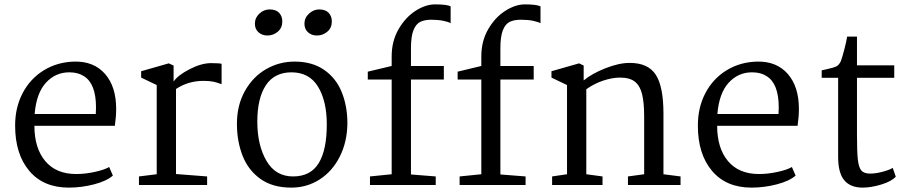

<svg xmlns="http://www.w3.org/2000/svg" viewBox="-20 -844 4137 876"><path d="M510 -347Q510 -312 504 -270H137Q137 -168 186.5 -109Q236 -50 328 -50Q368 -50 412 -59.5Q456 -69 478 -82L495 -43Q467 -18 409.5 -3Q352 12 294 12Q178 12 113.5 -64.5Q49 -141 49 -271Q49 -354 83.5 -419.5Q118 -485 179.5 -523Q241 -561 319 -563Q408 -565 459 -507Q510 -449 510 -347ZM138 -324H417Q418 -334 418 -354Q418 -463 362 -497Q336 -514 296 -514Q233 -514 189.5 -466.5Q146 -419 138 -324Z M695 -49V-456L624 -490V-519L750 -555L772 -545V-472Q792 -501 845.5 -528.5Q899 -556 943 -556Q979 -556 991 -553V-460Q969 -468 952.5 -471.5Q936 -475 908 -475Q839 -475 783 -438V-50L925 -39V0H614V-39Z M1061 0ZM1565 -281Q1564 -196 1530 -129Q1496 -62 1438 -25Q1380 12 1309 12Q1224 12 1168.5 -27.5Q1113 -67 1087 -133Q1061 -199 1061 -279Q1061 -364 1097.5 -429Q1134 -494 1194 -528.5Q1254 -563 1324 -563Q1404 -563 1458.5 -525.5Q1513 -488 1539 -424Q1565 -360 1565 -281ZM1154 -289Q1154 -182 1195.5 -110.5Q1237 -39 1317 -39Q1397 -39 1434 -99.5Q1471 -160 1471 -276Q1471 -383 1431 -448.5Q1391 -514 1310 -514Q1232 -514 1193 -455Q1154 -396 1154 -289ZM1143 -736Q1143 -763 1163.5 -782Q1184 -801 1210 -801Q1239 -801 1253.5 -785.5Q1268 -770 1268 -746Q1268 -717 1247.5 -699.5Q1227 -682 1200 -682Q1176 -682 1159.5 -696.5Q1143 -711 1143 -736ZM1369 -736Q1369 -763 1390 -782Q1411 -801 1436 -801Q1465 -801 1479.5 -785.5Q1494 -770 1494 -746Q1494 -717 1473.5 -699.5Q1453 -682 1426 -682Q1402 -682 1385.5 -696.5Q1369 -711 1369 -736Z M1767 -49V-481H1658V-517L1767 -543V-587Q1767 -656 1798 -710Q1829 -764 1875 -794Q1921 -824 1965 -824Q2020 -824 2036 -815V-738Q2027 -744 2003 -749Q1979 -754 1948 -754Q1918 -754 1898 -744.5Q1878 -735 1866.5 -706.5Q1855 -678 1855 -624V-543H2005V-481H1855V-48L1968 -39V0H1668V-39ZM2176 -49V-481H2068V-517L2176 -543V-587Q2176 -656 2207 -710Q2238 -764 2284.5 -794Q2331 -824 2375 -824Q2428 -824 2446 -815V-738Q2436 -744 2412.5 -749Q2389 -754 2357 -754Q2326 -754 2306 -744.5Q2286 -735 2274.5 -706.5Q2263 -678 2263 -624V-543H2415V-481H2263V-48L2378 -39V0H2077V-39Z M2567 -49V-456L2496 -490V-519L2622 -555L2643 -545V-477Q2680 -508 2742 -532.5Q2804 -557 2853 -557Q2937 -557 2972 -503Q3007 -449 3007 -326V-49L3085 -39V0H2845V-39L2919 -49V-312Q2919 -376 2909.5 -414.5Q2900 -453 2876.5 -471.5Q2853 -490 2809 -490Q2774 -490 2733 -476.5Q2692 -463 2655 -437V-49L2729 -39V0H2499V-39Z M3625 -347Q3625 -312 3619 -270H3252Q3252 -168 3301.5 -109Q3351 -50 3443 -50Q3483 -50 3527 -59.5Q3571 -69 3593 -82L3610 -43Q3582 -18 3524.5 -3Q3467 12 3409 12Q3293 12 3228.5 -64.5Q3164 -141 3164 -271Q3164 -354 3198.5 -419.5Q3233 -485 3294.5 -523Q3356 -561 3434 -563Q3523 -565 3574 -507Q3625 -449 3625 -347ZM3253 -324H3532Q3533 -334 3533 -354Q3533 -463 3477 -497Q3451 -514 3411 -514Q3348 -514 3304.5 -466.5Q3261 -419 3253 -324Z M3890 -546H4060V-489H3890V-228Q3890 -150 3894 -115Q3898 -80 3910 -66Q3922 -52 3950 -52Q3976 -52 4007.5 -60.5Q4039 -69 4053 -78L4067 -38Q4047 -16 4000.5 -2Q3954 12 3916 12Q3860 12 3832 -21.5Q3804 -55 3804 -128V-489H3729V-523L3751 -528Q3783 -535 3795 -540.5Q3807 -546 3816 -564Q3822 -579 3832.5 -619.5Q3843 -660 3845 -677H3890Z"/></svg>

Font: Martel
Style: Regular
Weight: 400
Designer: Dan Reynolds
Foundry: Dan Reynolds
Version: Version 1.001; ttfautohint (v1.1) -l 5 -r 5 -G 72 -x 0 -D la